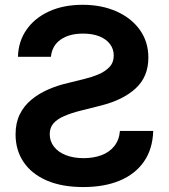

<svg xmlns="http://www.w3.org/2000/svg" viewBox="-20 -757 693 788"><path d="M321.8 10.7Q234.4 10.7 172.1 -16.1Q109.9 -43 76.9 -91.8Q43.9 -140.6 43.9 -205.6Q43.9 -252.4 61 -287.4Q78.1 -322.3 108.4 -347.4Q138.7 -372.6 177.5 -389.6Q216.3 -406.7 259.8 -416.5L326.7 -433.1Q356.9 -440.4 384.3 -451.9Q411.6 -463.4 429.2 -481.9Q446.8 -500.5 446.8 -529.3Q446.8 -555.2 431.9 -575.4Q417 -595.7 388.9 -607.4Q360.8 -619.1 320.8 -619.1Q263.7 -619.1 228.5 -594.2Q193.4 -569.3 189 -523.9H53.7Q55.2 -586.4 88.4 -634.5Q121.6 -682.6 180.9 -710Q240.2 -737.3 319.3 -737.3Q397 -737.3 458 -710.2Q519 -683.1 554 -634.3Q588.9 -585.4 588.9 -520.5Q588.9 -442.4 537.1 -394.5Q485.4 -346.7 394 -323.7L312.5 -303.2Q273.4 -293.5 244.4 -281Q215.3 -268.6 199.7 -251Q184.1 -233.4 184.1 -206.5Q184.1 -177.2 201.7 -154.8Q219.2 -132.3 250.7 -120.1Q282.2 -107.9 323.2 -107.9Q363.8 -107.9 396.5 -120.1Q429.2 -132.3 449.2 -157.5Q469.2 -182.6 472.2 -219.7H608.9Q606.4 -145 570.8 -93.8Q535.2 -42.5 471.7 -15.9Q408.2 10.7 321.8 10.7Z"/></svg>

Font: Inter
Style: 650
Weight: 650
Designer: Rasmus Andersson
Foundry: rsms
Version: Version 4.001;git-66647c0bb